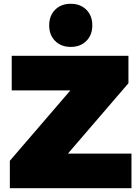

<svg xmlns="http://www.w3.org/2000/svg" viewBox="-20 -995 727 1015"><path d="M675 0H32V-145L352 -517H42V-700H659V-555L339 -183H675ZM354 -747Q303 -747 271.5 -778.5Q240 -810 240 -861Q240 -912 271.5 -943.5Q303 -975 354 -975Q405 -975 436.5 -943.5Q468 -912 468 -861Q468 -810 436.5 -778.5Q405 -747 354 -747Z"/></svg>

Font: Montserrat-Alt1 Black
Style: Regular
Weight: 900
Designer: Differentunic
Foundry: Differentunic
Version: Version 7.222